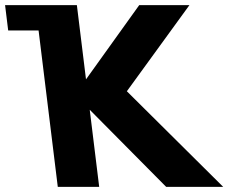

<svg xmlns="http://www.w3.org/2000/svg" viewBox="-55 -721 932 741"><path d="M806.3 0.1 434.6 -368.8 676 -701.1H482.2L276.9 -414.7L241.7 -701.1H81.9H-35.4L-23.4 -603.4H93.9L168 0.1H327.8L291.3 -297.4L586.2 0.1Z"/></svg>

Font: Hussar
Style: BdOpOblOne
Weight: 700
Foundry: Cannot Into Space Fonts
Version: Version 2.00